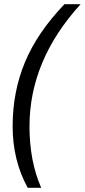

<svg xmlns="http://www.w3.org/2000/svg" viewBox="-20 -734 403 912"><path d="M120.1 -133.8Q120.1 31.7 175.8 158.2H111.8Q40 28.3 40 -134.8Q40 -297.9 98.6 -438.7Q157.2 -579.6 286.1 -713.9H362.8Q120.1 -447.8 120.1 -133.8Z"/></svg>

Font: OpenSans-Italic
Style: Italic
Weight: 400
Italic angle: -12°
Foundry: Ascender Corporation
Version: Version 1.10